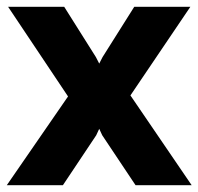

<svg xmlns="http://www.w3.org/2000/svg" viewBox="-21 -545 584 565"><path d="M168 -524.9 261.2 -377 271 -357.9 280.8 -377 374 -524.9H539.1L362.8 -264.2L543 0H377.9L279.8 -147L271 -166L262.2 -147L164.1 0H-1L179.2 -261.2L2.9 -524.9Z"/></svg>

Font: Rawline ExtraBold
Style: Regular
Weight: 800
Designer: Matt McInerney, Pablo Impallari, Rodrigo Fuenzalida
Foundry: Matt McInerney, Pablo Impallari, Rodrigo Fuenzalida
Version: Version 4.020;PS 004.020;hotconv 1.0.88;makeotf.lib2.5.64775